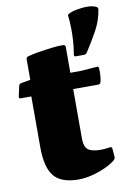

<svg xmlns="http://www.w3.org/2000/svg" viewBox="-91 -858 637 930"><g transform="rotate(-10 228.0 -392.5)"><path d="M219 16Q135 16 99 -27Q63 -70 63 -170V-449L72 -500V-601Q72 -611 82 -614Q103 -620 136.5 -625.5Q170 -631 203.5 -635Q237 -639 259 -638Q269 -636 269 -627V-175Q269 -137 287 -122Q305 -107 351 -107Q359 -107 370.5 -108Q382 -109 395 -111Q404 -113 406 -103L409 -64Q411 -55 403 -47Q385 -31 353.5 -16.5Q322 -2 286.5 7Q251 16 219 16ZM11 -420Q1 -420 3 -430L14 -480Q16 -490 26 -492L72 -500H318L400 -506Q410 -508 410 -497Q411 -481 410 -464Q409 -447 405 -430Q402 -420 392 -420ZM448 -793Q458 -788 456 -778Q448 -725 420.5 -675.5Q393 -626 364 -582Q358 -574 348 -574H309Q299 -574 301 -584Q307 -619 309 -650Q311 -681 310.5 -712.5Q310 -744 306 -778Q319 -789 348 -795Q377 -801 405 -801Q419 -801 430 -798.5Q441 -796 448 -793Z"/></g></svg>

Font: Hahmlet Black
Style: Regular
Weight: 900
Version: Version 1.002